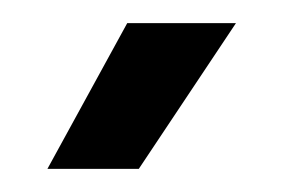

<svg xmlns="http://www.w3.org/2000/svg" viewBox="-20 -720 249 166"><path d="M21 -574H100L184 -700H90Z"/></svg>

Font: Vanilla Cream DemiBold
Style: Regular
Weight: 600
Designer: Jeremy Tribby, Jinavaṁso
Foundry: Tribby Type
Version: Version 1.422;Glyphs 3.1.2 (3151)